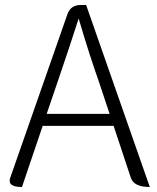

<svg xmlns="http://www.w3.org/2000/svg" viewBox="-20 -749 627 769"><path d="M212 -425 167 -293H419L375 -425Q337 -532 295 -675Q260 -565 212 -425ZM68 0Q8 0 21 -37L250 -692Q263 -729 303 -729H325L580 0Q516 0 504 -37L435 -245H151L68 0Z"/></svg>

Font: Swei Half Moon CJK SC
Style: Light
Weight: 300
Version: Version 2.071